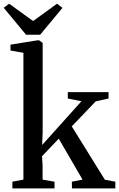

<svg xmlns="http://www.w3.org/2000/svg" viewBox="-46 -1042 658 1062"><path d="M22.5 0V-37L83.5 -48.5V-750L12 -762.5V-795L161 -819H170.5L190 -804.5V-311L187 -240L404.5 -482L329 -497V-532.5H554.5V-497L483.5 -481.5L351 -343L534 -48L592 -37V0H352L351.5 -37L410.5 -48.5L279 -275L186.5 -178L189.5 -127.5V-48.5L255.5 -37V0ZM98 -850 -25.5 -999 4.5 -1021.5 137 -925.5 269.5 -1021.5 299.5 -998.5 176 -850Z"/></svg>

Font: Merriweather 72pt Medium
Style: Regular
Weight: 500
Version: Version 2.100